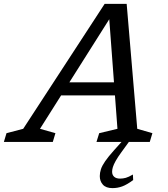

<svg xmlns="http://www.w3.org/2000/svg" viewBox="-83 -731 866 989"><path d="M204 -239.5 226 -307H562.5L540.5 -239.5ZM624 -67.5 702 -45 688.5 0H414L428 -45L522 -67.5L478 -656H495L123 -67.5L202.5 -45L189 0H-63L-49.5 -45L36.5 -67.5L456 -711H569.5ZM494.5 153.5Q494.5 170 505 179.5Q515.5 189 535.5 189Q550.5 189 565 185Q579.5 181 601.5 168L603 196.5Q570.5 220.5 546.5 229.2Q522.5 238 496.5 238Q463 238 447 220.2Q431 202.5 431 176Q431 159 436.8 141Q442.5 123 458.5 99.8Q474.5 76.5 504 43.5L560.5 -19.5H595L542 53.5Q523 79.5 512.8 98Q502.5 116.5 498.5 129.5Q494.5 142.5 494.5 153.5Z"/></svg>

Font: Newsreader 8pt
Style: Italic
Weight: 400
Italic angle: -17°
Version: Version 1.003